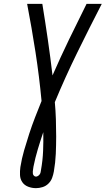

<svg xmlns="http://www.w3.org/2000/svg" viewBox="-20 -755 549 998"><path d="M167 223Q146 223 126.5 215.5Q107 208 96 192Q85 176 84 155Q83 134 86 113Q93 69 105.5 26Q118 -17 132 -60Q146 -103 162.5 -145.5Q179 -188 196 -230Q184 -358 164.5 -484Q145 -610 121 -735H200Q215 -643 228.5 -550Q242 -457 253 -363Q294 -457 339 -550Q384 -643 430 -735H509Q444 -609 381.5 -481.5Q319 -354 265 -224Q269 -180 270.5 -135.5Q272 -91 272 -46Q272 -1 270 44.5Q268 90 260 136Q257 153 251 169.5Q245 186 232 199Q219 212 201.5 217.5Q184 223 167 223ZM167 163Q172 163 177.5 159.5Q183 156 186.5 151Q190 146 191 140.5Q192 135 193 129Q202 79 204 30Q206 -19 205 -68Q190 -24 176.5 21Q163 66 154 111L152 125Q151 131 150.5 137Q150 143 151 148.5Q152 154 156.5 158.5Q161 163 167 163Z"/></svg>

Font: Iosevka Term Oblique
Style: Regular
Weight: 400
Italic angle: -9°
Monospace: yes
Designer: Belleve Invis
Foundry: Belleve Invis
Version: Version 31.4.0